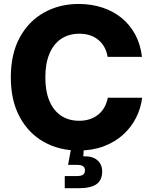

<svg xmlns="http://www.w3.org/2000/svg" viewBox="-20 -758 778 980"><path d="M380.9 10.3Q282.7 10.3 204.3 -33.4Q126 -77.1 80.6 -160.9Q35.2 -244.6 35.2 -363.3Q35.2 -482.9 80.8 -566.7Q126.5 -650.4 205.1 -694.1Q283.7 -737.8 380.9 -737.8Q446.3 -737.8 502.2 -719.5Q558.1 -701.2 600.8 -666.3Q643.6 -631.3 670.4 -581.3Q697.3 -531.2 704.6 -467.8H529.3Q524.9 -495.6 512.7 -517.3Q500.5 -539.1 481.9 -554.4Q463.4 -569.8 439 -577.9Q414.6 -585.9 385.3 -585.9Q331.1 -585.9 292 -559.6Q252.9 -533.2 232.2 -483.4Q211.4 -433.6 211.4 -363.3Q211.4 -292 232.4 -242.4Q253.4 -192.9 292.2 -167.2Q331.1 -141.6 384.3 -141.6Q414.1 -141.6 438.2 -149.7Q462.4 -157.7 481.4 -173.1Q500.5 -188.5 512.7 -210.2Q524.9 -231.9 530.3 -259.3H705.6Q699.2 -206.1 674.8 -157.5Q650.4 -108.9 608.9 -71Q567.4 -33.2 510 -11.5Q452.6 10.3 380.9 10.3ZM310.5 202.6V140.6H372.6Q394 140.6 403.8 133.8Q413.6 127 413.6 111.8Q413.6 97.2 403.8 90.3Q394 83.5 372.6 83.5H327.6L346.7 -22H407.7V-1.5L405.3 40Q450.2 37.6 475.8 58.8Q501.5 80.1 501.5 117.2Q501.5 161.6 472.4 182.1Q443.4 202.6 383.3 202.6Z"/></svg>

Font: Inter 20pt ExtraBold
Style: Regular
Weight: 800
Version: Version 4.001;git-66647c0bb